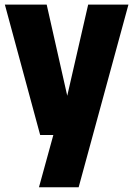

<svg xmlns="http://www.w3.org/2000/svg" viewBox="-24 -568 560 808"><path d="M145 0 -3.5 -548.5H172.5L259 -165L347 -548.5H516.5L307 220H140L200.5 0Z"/></svg>

Font: Encode Sans Cnd XBd
Style: Regular
Weight: 800
Width: 3
Designer: Multiple Designers
Foundry: Impallari Type
Version: Version 3.002; ttfautohint (v1.8.3) -l 8 -r 50 -G 200 -x 14 